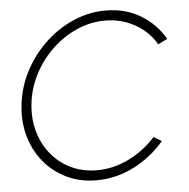

<svg xmlns="http://www.w3.org/2000/svg" viewBox="-52 -764 813 828"><g transform="rotate(-5 354.5 -350.0)"><path d="M333 13Q262 13 203.5 -15.2Q145 -43.5 104.8 -93.2Q64.5 -143 47 -208.8Q29.5 -274.5 40 -350Q50.5 -425 86.5 -490.8Q122.5 -556.5 176.8 -606.5Q231 -656.5 297.5 -684.8Q364 -713 435 -713Q520 -713 585.8 -673.5Q651.5 -634 689.5 -568L649 -548Q616.5 -604 557.8 -637Q499 -670 429 -670Q366 -670 307.8 -644.5Q249.5 -619 202 -574.8Q154.5 -530.5 123.2 -472.5Q92 -414.5 83 -350Q74 -284 89 -226Q104 -168 139.2 -123.8Q174.5 -79.5 225.5 -54.8Q276.5 -30 339 -30Q411.5 -30 478.8 -63.8Q546 -97.5 593.5 -151.5L628 -131Q572 -65 495 -26Q418 13 333 13Z"/></g></svg>

Font: Urbanist ExtraLight
Style: Italic
Weight: 250
Version: Version 1.303